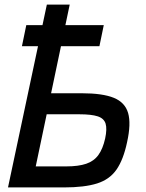

<svg xmlns="http://www.w3.org/2000/svg" viewBox="-20 -820 640 840"><path d="M76 -618 95 -710H434L415 -618ZM15 0 185 -800H285L121 -19L63 -92H270Q323 -92 357 -103.5Q391 -115 410.5 -142Q430 -169 440 -214Q449 -256 442 -279Q435 -302 407.5 -311Q380 -320 327 -320H111L131 -412H338Q429 -412 478 -392Q527 -372 540.5 -325.5Q554 -279 536 -198Q520 -122 490 -78.5Q460 -35 405 -17.5Q350 0 259 0Z"/></svg>

Font: Victor Mono Thin
Style: Italic
Weight: 100
Italic angle: -12°
Monospace: yes
Designer: Rune Bjørnerås
Version: Version 1.561;gftools[0.9.30]